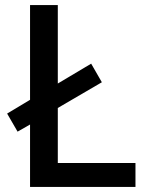

<svg xmlns="http://www.w3.org/2000/svg" viewBox="-20 -734 579 754"><path d="M98 0H512V-94H207V-310L380 -411L338 -484L207 -406V-714H98V-342L8 -288L49 -217L98 -245Z"/></svg>

Font: Noto Sans Canadian Aboriginal Medium
Style: Regular
Weight: 500
Designer: Monotype Design Team, Typotheque's Kevin King
Foundry: Monotype Imaging Inc.
Version: Version 2.004